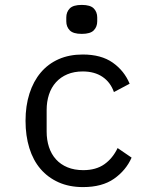

<svg xmlns="http://www.w3.org/2000/svg" viewBox="-20 -750 640 782"><path d="M84 -258Q84 -319 100 -369Q116 -419 146 -454.5Q176 -490 219 -509Q262 -528 317 -528Q392 -528 439 -495Q486 -462 508 -409L444 -375Q430 -415 397.5 -437Q365 -459 317 -459Q282 -459 254.5 -447.5Q227 -436 208 -415Q189 -394 179.5 -365Q170 -336 170 -302V-214Q170 -180 179.5 -151Q189 -122 208 -101Q227 -80 255 -68.5Q283 -57 319 -57Q371 -57 405 -81Q439 -105 459 -147L516 -108Q493 -56 444.5 -22Q396 12 318 12Q262 12 218.5 -7.5Q175 -27 145 -62Q115 -97 99.5 -147Q84 -197 84 -258ZM250 -663V-679Q250 -701 264 -715.5Q278 -730 313 -730Q348 -730 362 -715.5Q376 -701 376 -679V-663Q376 -641 362 -626.5Q348 -612 313 -612Q278 -612 264 -626.5Q250 -641 250 -663Z"/></svg>

Font: IBM Plaex Mono
Style: Regular
Weight: 400
Designer: Mike Abbink, Paul van der Laan, Pieter van Rosmalen
Foundry: Bold Monday
Version: Version 2.003